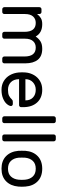

<svg xmlns="http://www.w3.org/2000/svg" viewBox="873 -1623 760 2546"><g transform="rotate(90 1253.0 -350.0)"><path d="M300 -530Q417 -530 464 -443Q493 -485 530 -507.5Q567 -530 627 -530Q725 -530 772.5 -471Q820 -412 820 -304V-27Q820 -16 812 -8Q804 0 793 0H756Q745 0 737 -8Q729 -16 729 -27V-294Q729 -444 611 -444Q557 -444 525 -408Q493 -372 493 -301V-27Q493 -16 485 -8Q477 0 466 0H429Q418 0 410 -8Q402 -16 402 -27V-294Q402 -444 284 -444Q230 -444 198 -408Q166 -372 166 -301V-27Q166 -16 158 -8Q150 0 139 0H102Q91 0 83 -8Q75 -16 75 -27V-493Q75 -504 83 -512Q91 -520 102 -520H139Q150 -520 158 -512Q166 -504 166 -493V-462Q190 -493 220 -511.5Q250 -530 300 -530Z M1401 -277V-250Q1401 -239 1393 -231Q1385 -223 1374 -223H1030V-217Q1032 -151 1070.5 -113.5Q1109 -76 1170 -76Q1220 -76 1247.5 -89Q1275 -102 1297 -126Q1305 -134 1311.5 -137Q1318 -140 1329 -140H1359Q1371 -140 1379 -132Q1387 -124 1386 -113Q1382 -86 1356.5 -57.5Q1331 -29 1283.5 -9.5Q1236 10 1170 10Q1106 10 1056 -19.5Q1006 -49 976.5 -101Q947 -153 941 -218Q939 -248 939 -264Q939 -280 941 -310Q947 -372 976.5 -422Q1006 -472 1055.5 -501Q1105 -530 1170 -530Q1277 -530 1339 -462Q1401 -394 1401 -277ZM1311 -307V-310Q1311 -371 1272.5 -407.5Q1234 -444 1170 -444Q1112 -444 1071.5 -407Q1031 -370 1030 -310V-307Z M1586 0H1549Q1538 0 1530 -8Q1522 -16 1522 -27V-683Q1522 -694 1530 -702Q1538 -710 1549 -710H1586Q1597 -710 1605 -702Q1613 -694 1613 -683V-27Q1613 -16 1605 -8Q1597 0 1586 0Z M1827 0H1790Q1779 0 1771 -8Q1763 -16 1763 -27V-683Q1763 -694 1771 -702Q1779 -710 1790 -710H1827Q1838 -710 1846 -702Q1854 -694 1854 -683V-27Q1854 -16 1846 -8Q1838 0 1827 0Z M2456 -259Q2456 -235 2454 -213Q2445 -111 2383.5 -50.5Q2322 10 2217 10Q2112 10 2050.5 -50.5Q1989 -111 1980 -213Q1979 -224 1979 -259Q1979 -296 1980 -307Q1988 -409 2050 -469.5Q2112 -530 2217 -530Q2322 -530 2384 -469.5Q2446 -409 2454 -307Q2456 -285 2456 -259ZM2217 -444Q2150 -444 2113.5 -405Q2077 -366 2071 -302Q2070 -290 2070 -259Q2070 -229 2071 -218Q2077 -154 2113.5 -115Q2150 -76 2217 -76Q2284 -76 2320.5 -115Q2357 -154 2363 -218Q2365 -240 2365 -259Q2365 -278 2363 -302Q2357 -366 2320.5 -405Q2284 -444 2217 -444Z"/></g></svg>

Font: Contemporary
Style: Regular
Weight: 400
Designer: Victor Tran
Foundry: Victor Tran
Version: Version 1.100